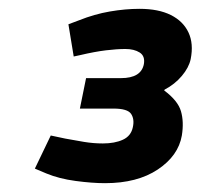

<svg xmlns="http://www.w3.org/2000/svg" viewBox="-20 -830 455 435"><path d="M218 -415Q189 -415 151.5 -420Q114 -425 85 -437L59 -448L95 -523L128 -516Q149 -512 170.5 -508.5Q192 -505 213 -505Q240 -505 258.5 -513.5Q277 -522 281 -542Q285 -560 277 -572Q269 -584 237 -584H161L175 -653H254Q277 -653 290 -661Q303 -669 306 -685Q309 -703 296.5 -711Q284 -719 264 -719Q245 -719 220 -716Q195 -713 161 -705L147 -702L135 -775L159 -784Q194 -798 229 -804Q264 -810 296 -810Q339 -810 367 -796Q395 -782 407 -756.5Q419 -731 412 -696Q408 -677 392 -658Q376 -639 353 -627L352 -625Q383 -602 390 -578Q397 -554 392 -523Q384 -477 337.5 -446Q291 -415 218 -415Z"/></svg>

Font: REM Medium
Style: Italic
Weight: 500
Italic angle: -11°
Designer: Octavio Pardo
Foundry: Ashler Design
Version: Version 1.005;gftools[0.9.28]